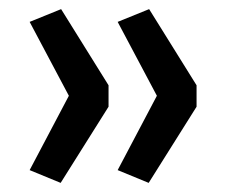

<svg xmlns="http://www.w3.org/2000/svg" viewBox="-20 -481 510 421"><path d="M113 -80 45 -108 131 -271 45 -433 114 -461 218 -294V-247ZM306 -80 238 -108 324 -271 238 -433 307 -461 411 -294V-247Z"/></svg>

Font: Nunito Sans 12pt ExtraLight 8pt Medium
Style: Regular
Weight: 500
Version: Version 3.101;gftools[0.9.27]